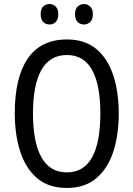

<svg xmlns="http://www.w3.org/2000/svg" viewBox="-20 -919 659 949"><path d="M567 -358Q567 -253 540 -169.5Q513 -86 456 -38Q399 10 311 10Q219 10 162.5 -39Q106 -88 79.5 -171.5Q53 -255 53 -359Q53 -536 117.5 -630Q182 -724 311 -724Q400 -724 456.5 -676.5Q513 -629 540 -546Q567 -463 567 -358ZM143 -358Q143 -217 184.5 -142Q226 -67 310 -67Q394 -67 435 -141Q476 -215 476 -358Q476 -500 435 -573.5Q394 -647 311 -647Q226 -647 184.5 -573Q143 -499 143 -358ZM181 -849Q181 -875 193.5 -887Q206 -899 225 -899Q243 -899 255.5 -886.5Q268 -874 268 -849Q268 -823 255.5 -810.5Q243 -798 225 -798Q206 -798 193.5 -810.5Q181 -823 181 -849ZM351 -849Q351 -875 364 -887Q377 -899 395 -899Q413 -899 426 -886.5Q439 -874 439 -849Q439 -823 426 -810.5Q413 -798 395 -798Q376 -798 363.5 -810.5Q351 -823 351 -849Z"/></svg>

Font: Noto Sans Myanmar Condensed
Style: Regular
Weight: 400
Width: 3
Designer: Monotype Design Team
Foundry: Monotype Imaging Inc.
Version: Version 2.107; ttfautohint (v1.8.4.7-5d5b)